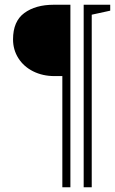

<svg xmlns="http://www.w3.org/2000/svg" viewBox="-20 -680 485 810"><path d="M243 110V-359H210Q160 -359 120 -379Q80 -399 57.5 -434.5Q35 -470 35 -514Q35 -590 82.5 -625Q130 -660 207 -660H277V110ZM333 110V-660H445V-635L367 -618V110Z"/></svg>

Font: Spectral SC ExtraLight
Style: Regular
Weight: 275
Designer: Jean-Baptiste Levee
Foundry: Production Type
Version: Version 2.001